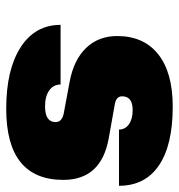

<svg xmlns="http://www.w3.org/2000/svg" viewBox="1 -560 576 618"><g transform="rotate(90 289.0 -251.0)"><path d="M346 -168 244 -187Q173 -200 134.5 -240Q96 -280 96 -340Q96 -426 155 -472.5Q214 -519 323 -519Q447 -519 512.5 -474.5Q578 -430 578 -346H397Q397 -366 380 -378Q363 -390 334 -390Q290 -390 290 -356Q290 -338 313 -333L425 -313Q559 -289 559 -167Q559 17 330 17Q204 17 132 -29.5Q60 -76 60 -158H252Q252 -135 271 -121.5Q290 -108 322 -108Q373 -108 373 -142Q373 -162 346 -168Z"/></g></svg>

Font: Overused Grotesk Black
Style: Italic
Weight: 900
Italic angle: -10°
Version: Version 0.003